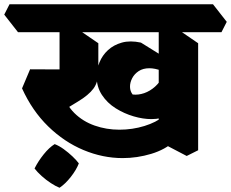

<svg xmlns="http://www.w3.org/2000/svg" viewBox="-85 -690 1090 906"><path d="M494 56Q400 56 309 18Q218 -20 142.5 -93.5Q67 -167 19 -273L57 -363L276 -362L211 -255Q226 -196 266 -156.5Q306 -117 361.5 -97.5Q417 -78 478 -78Q540 -78 596.5 -95.5Q653 -113 686 -141L738 -24Q695 16 628.5 36Q562 56 494 56ZM198 -159 86 -271Q113 -285 138 -298.5Q163 -312 179.5 -327.5Q196 -343 196 -361V-599L259 -568L379 -486V-354Q379 -303 356 -272Q333 -241 283 -211ZM0 -538 -65 -621 -40 -670H505L570 -587L545 -538ZM629 -128Q590 -128 545.5 -141Q501 -154 461 -179Q421 -204 396 -242Q371 -280 371 -329Q371 -363 384.5 -396Q398 -429 424.5 -453.5Q451 -478 490 -489Q529 -500 580 -489L765 -374L743 -320Q710 -344 678 -356Q646 -368 620 -368Q590 -368 569.5 -354.5Q549 -341 538.5 -320.5Q528 -300 528.5 -279.5Q529 -259 541 -244Q568 -241 595.5 -250.5Q623 -260 647 -281.5Q671 -303 686 -335L766 -193Q738 -164 707.5 -146Q677 -128 629 -128ZM796 46 664 -23V-599L730 -568L850 -486V19ZM240 -538 175 -621 200 -670H920L985 -587L960 -538ZM196 196Q178 189 155 174Q132 159 111.5 140.5Q91 122 78 105Q95 71 121 38.5Q147 6 173 -10Q194 -2 216 14Q238 30 257 48Q276 66 287 81Q275 112 249 145Q223 178 196 196Z"/></svg>

Font: Eczar ExtraBold
Style: Regular
Weight: 800
Designer: Vaibhav Singh
Foundry: Rosetta Type Foundry
Version: Version 2.000